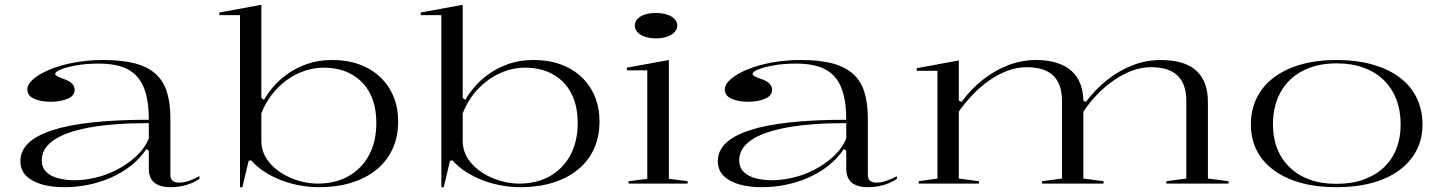

<svg xmlns="http://www.w3.org/2000/svg" viewBox="-20 -765 6003 800"><path d="M410 -515Q488 -515 541.5 -501Q595 -487 628 -457.5Q661 -428 675.5 -381.5Q690 -335 690 -272V-36Q690 -19 700 -11.5Q710 -4 725 -4Q744 -4 767 -11.5Q790 -19 811 -31V-20Q796 -9 776 -1Q756 7 734.5 11Q713 15 692 15Q646 15 623 -4Q600 -23 600 -63Q600 -90 600 -103Q600 -116 600 -123Q600 -130 600 -137L590 -144Q564 -105 526 -75Q488 -45 442.5 -25Q397 -5 347.5 5Q298 15 248 15Q196 15 155 3.5Q114 -8 89.5 -32Q65 -56 65 -94Q65 -179 198.5 -222.5Q332 -266 600 -266Q600 -348 579.5 -399.5Q559 -451 513.5 -475.5Q468 -500 391 -500Q338 -500 297 -492.5Q256 -485 233 -475.5Q210 -466 210 -457Q210 -452 219 -447Q228 -442 251 -434Q291 -419 291 -391Q291 -366 261.5 -353.5Q232 -341 190 -341Q151 -341 122.5 -353.5Q94 -366 94 -392Q94 -414 119.5 -436Q145 -458 189 -476Q233 -494 290 -504.5Q347 -515 410 -515ZM600 -252Q451 -252 351.5 -233.5Q252 -215 203 -180.5Q154 -146 154 -97Q154 -68 172 -49.5Q190 -31 221.5 -22.5Q253 -14 290 -14Q331 -14 377 -24.5Q423 -35 466.5 -57.5Q510 -80 545.5 -112Q581 -144 600 -187Z M980 15V-702H894V-713L1069 -745V-357L1080 -349Q1093 -373 1117.5 -402Q1142 -431 1177.5 -456.5Q1213 -482 1259.5 -498.5Q1306 -515 1364 -515Q1427 -515 1477.5 -496.5Q1528 -478 1564 -444Q1600 -410 1619.5 -363Q1639 -316 1639 -259Q1639 -195 1615.5 -144Q1592 -93 1548 -57.5Q1504 -22 1443.5 -3.5Q1383 15 1310 15Q1271 15 1231.5 8Q1192 1 1154.5 -13Q1117 -27 1084 -48Q1051 -69 1026 -97L1016 -95L990 15ZM1303 0Q1377 0 1432 -31Q1487 -62 1517.5 -118.5Q1548 -175 1548 -252Q1548 -325 1521.5 -376Q1495 -427 1445.5 -455Q1396 -483 1329 -483Q1276 -483 1225.5 -460.5Q1175 -438 1134 -395.5Q1093 -353 1069 -293V-179Q1069 -137 1090.5 -104Q1112 -71 1147.5 -47.5Q1183 -24 1224 -12Q1265 0 1303 0Z M1819 15V-702H1733V-713L1908 -745V-357L1919 -349Q1932 -373 1956.5 -402Q1981 -431 2016.5 -456.5Q2052 -482 2098.5 -498.5Q2145 -515 2203 -515Q2266 -515 2316.5 -496.5Q2367 -478 2403 -444Q2439 -410 2458.5 -363Q2478 -316 2478 -259Q2478 -195 2454.5 -144Q2431 -93 2387 -57.5Q2343 -22 2282.5 -3.5Q2222 15 2149 15Q2110 15 2070.5 8Q2031 1 1993.5 -13Q1956 -27 1923 -48Q1890 -69 1865 -97L1855 -95L1829 15ZM2142 0Q2216 0 2271 -31Q2326 -62 2356.5 -118.5Q2387 -175 2387 -252Q2387 -325 2360.5 -376Q2334 -427 2284.5 -455Q2235 -483 2168 -483Q2115 -483 2064.5 -460.5Q2014 -438 1973 -395.5Q1932 -353 1908 -293V-179Q1908 -137 1929.5 -104Q1951 -71 1986.5 -47.5Q2022 -24 2063 -12Q2104 0 2142 0Z M2713 -605Q2687 -605 2667 -612Q2647 -619 2636 -631Q2625 -643 2625 -658Q2625 -674 2636 -686Q2647 -698 2667 -704.5Q2687 -711 2713 -711Q2739 -711 2759 -704.5Q2779 -698 2790.5 -686Q2802 -674 2802 -658Q2802 -643 2790.5 -631Q2779 -619 2759 -612Q2739 -605 2713 -605ZM2599 0V-10L2677 -20V-472H2592V-483L2767 -515V-20L2845 -10V0Z M3316 -515Q3394 -515 3447.5 -501Q3501 -487 3534 -457.5Q3567 -428 3581.5 -381.5Q3596 -335 3596 -272V-36Q3596 -19 3606 -11.5Q3616 -4 3631 -4Q3650 -4 3673 -11.5Q3696 -19 3717 -31V-20Q3702 -9 3682 -1Q3662 7 3640.5 11Q3619 15 3598 15Q3552 15 3529 -4Q3506 -23 3506 -63Q3506 -90 3506 -103Q3506 -116 3506 -123Q3506 -130 3506 -137L3496 -144Q3470 -105 3432 -75Q3394 -45 3348.5 -25Q3303 -5 3253.5 5Q3204 15 3154 15Q3102 15 3061 3.5Q3020 -8 2995.5 -32Q2971 -56 2971 -94Q2971 -179 3104.5 -222.5Q3238 -266 3506 -266Q3506 -348 3485.5 -399.5Q3465 -451 3419.5 -475.5Q3374 -500 3297 -500Q3244 -500 3203 -492.5Q3162 -485 3139 -475.5Q3116 -466 3116 -457Q3116 -452 3125 -447Q3134 -442 3157 -434Q3197 -419 3197 -391Q3197 -366 3167.5 -353.5Q3138 -341 3096 -341Q3057 -341 3028.5 -353.5Q3000 -366 3000 -392Q3000 -414 3025.5 -436Q3051 -458 3095 -476Q3139 -494 3196 -504.5Q3253 -515 3316 -515ZM3506 -252Q3357 -252 3257.5 -233.5Q3158 -215 3109 -180.5Q3060 -146 3060 -97Q3060 -68 3078 -49.5Q3096 -31 3127.5 -22.5Q3159 -14 3196 -14Q3237 -14 3283 -24.5Q3329 -35 3372.5 -57.5Q3416 -80 3451.5 -112Q3487 -144 3506 -187Z M3808 0V-10L3886 -21V-470H3800V-481L3975 -513V-347L3986 -340Q4026 -394 4075.5 -433Q4125 -472 4181.5 -493.5Q4238 -515 4296 -515Q4345 -515 4382 -503.5Q4419 -492 4444 -470Q4469 -448 4481.5 -415.5Q4494 -383 4494 -340V-21L4578 -10V0H4322V-10L4405 -21V-344Q4405 -415 4368.5 -450Q4332 -485 4258 -485Q4217 -485 4177.5 -470Q4138 -455 4101.5 -429.5Q4065 -404 4033 -370.5Q4001 -337 3975 -300V-21L4059 -10V0ZM4840 0V-10L4923 -21V-344Q4923 -415 4886.5 -450Q4850 -485 4777 -485Q4735 -485 4695.5 -470Q4656 -455 4619 -429Q4582 -403 4550 -369.5Q4518 -336 4493 -298V-347L4504 -340Q4544 -393 4594 -432.5Q4644 -472 4700.5 -493.5Q4757 -515 4815 -515Q4865 -515 4902.5 -504Q4940 -493 4964.5 -470.5Q4989 -448 5001 -415.5Q5013 -383 5013 -338V-21L5099 -10V0Z M5548 -515Q5631 -515 5697.5 -496.5Q5764 -478 5811 -443Q5858 -408 5882.5 -358Q5907 -308 5907 -246Q5907 -186 5882 -138Q5857 -90 5810 -55.5Q5763 -21 5697 -3Q5631 15 5548 15Q5466 15 5400.5 -3Q5335 -21 5288 -55.5Q5241 -90 5216.5 -138Q5192 -186 5192 -246Q5192 -308 5217 -358Q5242 -408 5289 -443Q5336 -478 5401.5 -496.5Q5467 -515 5548 -515ZM5550 -501Q5467 -501 5407 -469.5Q5347 -438 5315.5 -380.5Q5284 -323 5284 -246Q5284 -190 5302 -145Q5320 -100 5354.5 -67Q5389 -34 5437.5 -16.5Q5486 1 5548 1Q5611 1 5660.5 -16.5Q5710 -34 5745 -66.5Q5780 -99 5798 -144.5Q5816 -190 5816 -246Q5816 -304 5798 -351Q5780 -398 5745.5 -431.5Q5711 -465 5661.5 -483Q5612 -501 5550 -501Z"/></svg>

Font: Kalnia SemiExpanded Light
Style: Regular
Weight: 300
Width: 6
Designer: Frida Medrano
Foundry: Frida Medrano
Version: Version 1.105